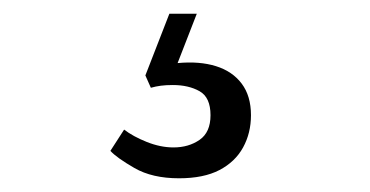

<svg xmlns="http://www.w3.org/2000/svg" viewBox="-20 -32 540 280"><path d="M241 228Q202 228 176 213Q150 198 141 188L161 157Q174 167 194 175Q214 183 233 183Q255 183 271 172Q287 161 287 136Q287 110 271 101Q255 92 232 92Q222 92 214.5 93Q207 94 200 96L192 78L227 -12H267L239 60Q271 57 295 64.5Q319 72 332.5 90Q346 108 346 136Q346 162 334.5 183Q323 204 300 216Q277 228 241 228Z"/></svg>

Font: Literata 18pt Light
Style: Regular
Weight: 300
Designer: Latin by Veronika Burian and Jose Scaglione. Greek by Irene Vlachou. Cyrillic by Vera Evstafieva.
Foundry: TypeTogether
Version: Version 3.103;gftools[0.9.29]